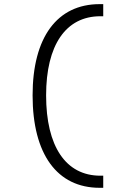

<svg xmlns="http://www.w3.org/2000/svg" viewBox="-20 -811 626 929"><path d="M462.4 97.7H479.5V39.1H465.8C297.9 39.1 203.1 -103 203.1 -349.6C203.1 -592.3 297.9 -732.4 465.8 -732.4H479.5V-791H462.4C256.3 -791 137.7 -630.4 137.7 -349.6C137.7 -64.9 256.3 97.7 462.4 97.7Z"/></svg>

Font: Cascadia Code Light
Style: Regular
Weight: 300
Monospace: yes
Designer: Aaron Bell
Foundry: Saja Typeworks
Version: Version 2404.023